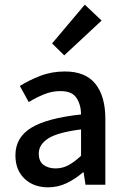

<svg xmlns="http://www.w3.org/2000/svg" viewBox="-20 -791 536 822"><path d="M186 11Q124 11 85 -26Q46 -63 46 -126Q46 -202 113 -243.5Q180 -285 327 -301Q327 -341 308 -371Q289 -401 239 -401Q202 -401 168 -387Q134 -373 103 -354L65 -423Q103 -447 152 -466Q201 -485 258 -485Q346 -485 388.5 -432Q431 -379 431 -282V0H346L338 -53H335Q303 -25 265.5 -7Q228 11 186 11ZM218 -70Q248 -70 273.5 -84Q299 -98 327 -124V-237Q226 -224 186 -198Q146 -172 146 -134Q146 -100 166.5 -85Q187 -70 218 -70ZM255 -554 203 -605 343 -771 415 -703Z"/></svg>

Font: Narnoor Medium
Style: Regular
Weight: 500
Designer: S. Sridhar Murthy
Foundry: SIL International
Version: Version 3.000